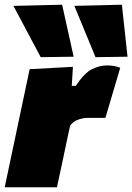

<svg xmlns="http://www.w3.org/2000/svg" viewBox="-38 -796 562 816"><path d="M-18 0Q-7 -51.5 3.2 -100.5Q13.5 -149.5 27 -213L37.5 -263Q50 -322.5 62.5 -381.2Q75 -440 88 -502L272 -512L267 -431H284Q321 -486.5 353.2 -502.2Q385.5 -518 417 -518Q448 -518 473 -508L410 -295H334Q315.5 -295 294.2 -287.5Q273 -280 260 -262L246.5 -199.5Q235.5 -146.5 225.5 -99.8Q215.5 -53 204 0ZM135 -553Q107.5 -605 78.5 -659.5Q49.5 -714 19 -771L226 -776Q238.5 -720.5 250.5 -665.5Q262.5 -610.5 275 -555ZM368 -553Q346.5 -605 324 -659.5Q301.5 -714 278 -771L480 -776Q486 -720.5 492 -665.5Q498 -610.5 504 -555Z"/></svg>

Font: Commissioner Black
Style: Italic
Weight: 900
Italic angle: -12°
Designer: Kostas Bartsokas
Foundry: Kostas Bartsokas
Version: Version 1.000; ttfautohint (v1.8.3)